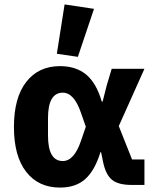

<svg xmlns="http://www.w3.org/2000/svg" viewBox="-20 -836 707 868"><path d="M332 -579 237 -593 272 -816 405 -796ZM251 12Q154 12 98.5 -59Q43 -130 43 -262Q43 -394 98.5 -465.5Q154 -537 251 -537Q324 -537 370 -498.5Q416 -460 440 -377H444L462 -448L485 -525H633L517 -266L577 -115H633V0H574Q515 0 486.5 -23Q458 -46 446 -104L437 -148H434Q409 -66 366 -27Q323 12 251 12ZM264 -108Q315 -108 346 -199L368 -263L346 -326Q315 -417 264 -417Q197 -417 197 -302V-223Q197 -108 264 -108Z"/></svg>

Font: Anuphan
Style: Bold
Weight: 700
Designer: Mike Abbink, Paul van der Laan, Pieter van Rosmalen, Mint Tantisuwanna
Foundry: Bold Monday; Cadson Demak
Version: Version 3.002;hotconv 1.0.109;makeotfexe 2.5.65596